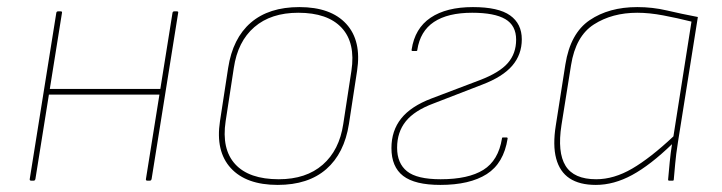

<svg xmlns="http://www.w3.org/2000/svg" viewBox="-20 -510 2039 542"><path d="M396 0Q391 0 392 -5L467 -474Q468 -478 472 -478H479Q484 -478 483 -474L408 -5Q407 0 403 0ZM68 0Q63 0 64 -5L139 -474Q140 -478 144 -478H151Q156 -478 155 -474L80 -5Q79 0 75 0ZM114 -243 116 -259H436L433 -243Z M764 12Q675 12 631.5 -35.5Q588 -83 601 -168L624 -318Q637 -402 688 -446Q739 -490 825 -490Q914 -490 957.5 -442.5Q1001 -395 988 -310L965 -160Q952 -77 901 -32.5Q850 12 764 12ZM767 -4Q844 -4 891 -45Q938 -86 949 -160L972 -310Q984 -389 944.5 -431.5Q905 -474 822 -474Q745 -474 698 -433.5Q651 -393 640 -318L617 -168Q605 -89 644 -46.5Q683 -4 767 -4Z M1223 12Q1151 12 1118 -13.5Q1085 -39 1085 -92Q1085 -141 1112.5 -175.5Q1140 -210 1198 -232L1335 -284Q1390 -305 1413.5 -332Q1437 -359 1437 -398Q1437 -438 1406.5 -456Q1376 -474 1313 -474Q1244 -474 1205 -448Q1166 -422 1158 -369Q1158 -366 1155 -366H1145Q1141 -366 1142 -370Q1151 -430 1195.5 -460Q1240 -490 1315 -490Q1387 -490 1420 -466.5Q1453 -443 1453 -399Q1453 -356 1426 -324.5Q1399 -293 1341 -271L1204 -218Q1150 -198 1125.5 -167.5Q1101 -137 1101 -93Q1101 -49 1129 -26.5Q1157 -4 1224 -4Q1302 -4 1344.5 -30.5Q1387 -57 1397 -119Q1397 -122 1400 -122H1410Q1413 -122 1413 -119Q1402 -49 1354 -18.5Q1306 12 1223 12Z M1662 12Q1616 12 1588 -6.5Q1560 -25 1550 -62.5Q1540 -100 1549 -156L1576 -328Q1590 -416 1644.5 -453Q1699 -490 1779 -490Q1822 -490 1862.5 -480.5Q1903 -471 1950 -462L1894 -110Q1888 -72 1886 -47.5Q1884 -23 1882 -3Q1882 0 1879 0H1869Q1866 0 1866 -3Q1868 -26 1870.5 -52Q1873 -78 1877 -103Q1816 -44 1764.5 -16Q1713 12 1662 12ZM1663 -4Q1713 -4 1764.5 -34Q1816 -64 1881 -125L1932 -449Q1892 -459 1852.5 -466.5Q1813 -474 1779 -474Q1708 -474 1656.5 -441Q1605 -408 1592 -326L1565 -157Q1553 -80 1576.5 -42Q1600 -4 1663 -4Z"/></svg>

Font: Sofia Sans Hairline
Style: Italic
Weight: 1
Italic angle: -9°
Designer: Botio Nikoltchev, Ani Petrova
Foundry: lettersoup
Version: Version 4.102